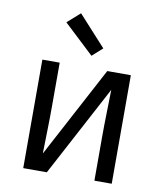

<svg xmlns="http://www.w3.org/2000/svg" viewBox="-85 -836 770 906"><g transform="rotate(10 300.0 -383.5)"><path d="M88 0V-520H171V-312Q171 -255 169.5 -198Q168 -141 167 -84L399 -520H512V0H429V-208Q429 -265 430.5 -322Q432 -379 433 -436L201 0ZM313 -578 169 -713 230 -767 362 -622Z"/></g></svg>

Font: Iosevka Fixed Extended
Style: Regular
Weight: 400
Width: 7
Monospace: yes
Designer: Belleve Invis
Foundry: Belleve Invis
Version: Version 24.1.1; ttfautohint (v1.8.4)